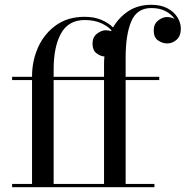

<svg xmlns="http://www.w3.org/2000/svg" viewBox="-20 -780 774 800"><path d="M30.5 -13.5H113.5V-446.5H30.5V-460H113.5V-461.5Q113.5 -527 139.2 -583.8Q165 -640.5 214 -675.2Q263 -710 333 -710Q372.5 -710 402.5 -697.2Q432.5 -684.5 451 -665.5Q475.5 -708 515.5 -734Q555.5 -760 610.5 -760Q651 -760 678.5 -745Q706 -730 719.8 -707.2Q733.5 -684.5 733.5 -661Q733.5 -630.5 716.2 -614.8Q699 -599 676 -599Q657.5 -599 639 -611.2Q620.5 -623.5 620.5 -653.5Q620.5 -680 639 -694.5Q657.5 -709 676 -709Q693 -709 707.5 -701Q695 -720 670.5 -733.2Q646 -746.5 610.5 -746.5Q550.5 -746.5 527 -691Q503.5 -635.5 503.5 -540V-460H643.5V-446.5H503.5V-13.5H623.5V0H30.5ZM203.5 -490V-460H413.5V-511.5Q413.5 -528 415 -544.5Q397.5 -546 381.5 -558.5Q365.5 -571 365.5 -598.5Q365.5 -625 384 -639.5Q402.5 -654 421 -654Q432.5 -654 443 -650Q443.5 -652 444.5 -653.5Q428.5 -671.5 400.2 -684Q372 -696.5 333 -696.5Q265.5 -696.5 234.5 -641Q203.5 -585.5 203.5 -490ZM203.5 -13.5H413.5V-446.5H203.5Z"/></svg>

Font: Bodoni Moda 16pt
Style: Regular
Weight: 400
Version: Version 2.3